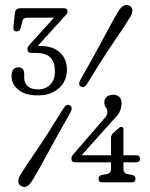

<svg xmlns="http://www.w3.org/2000/svg" viewBox="-20 -734 602 773"><path d="M427 -178.5Q427 -185.5 429.2 -189.8Q431.5 -194 434 -197L456 -216.5Q462 -223 468.5 -223Q477 -223 477 -213V-109H529Q543.5 -109 543.5 -95.5Q543.5 -80.5 528.5 -80.5H477V-54.5Q477 -35.5 494.5 -33L512.5 -29.5Q525.5 -26.5 525.5 -14.5Q525.5 0 511 0H391.5Q376.5 0 376.5 -14.5Q376.5 -26.5 389.5 -29.5L409 -33Q427 -35.5 427 -54.5V-80.5H284Q267.5 -80.5 267.5 -95.5Q267.5 -100 269.8 -104.8Q272 -109.5 278 -116L396 -252.5Q403.5 -260 408 -267.2Q412.5 -274.5 412.5 -282Q412.5 -294 406.2 -301.5Q400 -309 400 -322Q400 -335 409.2 -343.8Q418.5 -352.5 436.5 -352.5Q451 -352.5 460.2 -343.8Q469.5 -335 469.5 -319Q469.5 -303 463.5 -288Q457.5 -273 438 -253.5L308.5 -109H427ZM332 -398.5Q318 -377 305 -386Q292.5 -394 305.5 -415.5Q364.5 -519.5 402.2 -591Q440 -662.5 459.5 -693.5Q481.5 -723.5 503.5 -709.5Q513 -703 512.8 -690.5Q512.5 -678 503.5 -664.5Q485.5 -634 439.5 -567Q393.5 -500 332 -398.5ZM235 -297Q248 -318 262 -309.5Q275 -300.5 262 -278.5Q205.5 -179 166 -105.8Q126.5 -32.5 106.5 -2Q86 29 63.5 14Q53.5 7.5 53.8 -5Q54 -17.5 62.5 -31Q81.5 -61.5 128.5 -130.5Q175.5 -199.5 235 -297ZM249.5 -454Q249.5 -408 217.5 -379Q185.5 -350 132 -350Q80.5 -350 53.5 -373Q26.5 -396 26.5 -427Q26.5 -463 54 -463Q77.5 -463 77.5 -435V-419.5Q77.5 -399.5 91.8 -386.8Q106 -374 134 -374Q162.5 -374 181.8 -392.8Q201 -411.5 201 -446.5Q201 -484 182.8 -502.5Q164.5 -521 123 -521H106Q90.5 -521 90.5 -535.5Q90.5 -542 93.8 -547.2Q97 -552.5 103 -558.5L197.5 -663H89.5Q73 -663 69.5 -648L64.5 -624.5Q60.5 -607.5 47.5 -607.5Q31.5 -607.5 34 -627L40 -681.5Q42 -701 63 -701H236.5Q252 -701 252 -687.5Q252 -682 247.8 -676.8Q243.5 -671.5 236.5 -664.5L131.5 -548.5Q137 -549 141.5 -549Q193.5 -549 221.5 -522.5Q249.5 -496 249.5 -454Z"/></svg>

Font: Fraunces 144pt SuperSoft Light
Style: Regular
Weight: 300
Version: Version 1.000;[0bf87f6ff]